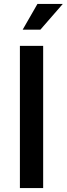

<svg xmlns="http://www.w3.org/2000/svg" viewBox="-20 -964 342 984"><path d="M96.2 -812 171.9 -943.8H301.8L187 -812ZM201.2 0H82V-729H201.2Z"/></svg>

Font: BDO Grotesk Medium
Style: Regular
Weight: 500
Designer: Deni Anggara
Foundry: Lokal Container
Version: Version 2.000